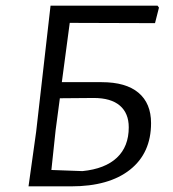

<svg xmlns="http://www.w3.org/2000/svg" viewBox="-20 -660 611 680"><path d="M199 -369H340Q426 -369 470.5 -331.5Q515 -294 515 -224Q515 -118 440.5 -59Q366 0 232 0H81L108 -193L159 -640H538L543 -633L529 -578L227 -579ZM192 -312 177 -199 162 -58 272 -54Q352 -62 394 -101.5Q436 -141 436 -209Q436 -259 404.5 -286Q373 -313 312 -313Z"/></svg>

Font: Alegreya Sans SC
Style: Italic
Weight: 400
Italic angle: -7°
Designer: Juan Pablo del Peral
Foundry: Huerta Tipografica
Version: Version 2.008; ttfautohint (v1.6)